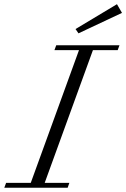

<svg xmlns="http://www.w3.org/2000/svg" viewBox="-68 -874 588 894"><path d="M297.4 -718.8 283.7 -738.8 476.6 -854.5 500 -814ZM-47.9 0 -39.6 -22.5H75.2L299.8 -640.6H185.5L193.8 -663.1H488.3L480 -640.6H364.7L140.1 -22.5H254.9L247.1 0Z"/></svg>

Font: Elstob Light
Style: Italic
Weight: 300
Italic angle: -20°
Designer: Peter S. Baker
Version: Version 1.015